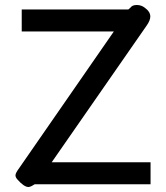

<svg xmlns="http://www.w3.org/2000/svg" viewBox="-20 -738 665 769"><path d="M94 11Q76 11 49 -20Q42 -28 42 -36Q42 -45 57 -65L436 -612H67V-700H494L503 -708Q510 -718 528 -718Q546 -718 560 -707Q582 -691 582 -672Q582 -656 567 -635L187 -88H583V0H119L107 7Q99 11 94 11Z"/></svg>

Font: Niramit Medium
Style: Regular
Weight: 500
Designer: Katatrad Aksorn Co.,Ltd.
Foundry: Cadson Demak Co.,Ltd.
Version: Version 1.000; ttfautohint (v1.6)